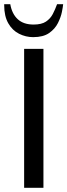

<svg xmlns="http://www.w3.org/2000/svg" viewBox="-25 -895 321 915"><path d="M90 0V-662H182V0ZM133 -718Q98 -718 66 -734Q34 -750 14.5 -784Q-5 -818 -5 -870V-875H24Q32 -829 59.5 -803.5Q87 -778 135 -778Q173 -778 194 -792Q215 -806 226.5 -828Q238 -850 247 -875H276Q275 -863 270 -838Q265 -813 251 -785Q237 -757 209 -737.5Q181 -718 133 -718Z"/></svg>

Font: Belleza
Style: Regular
Weight: 400
Designer: Eduardo Rodriguez Tunni
Foundry: Eduardo Rodriguez Tunni
Version: Version 1.003; ttfautohint (v1.8.4.7-5d5b)